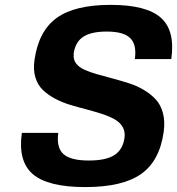

<svg xmlns="http://www.w3.org/2000/svg" viewBox="-20 -740 719 780"><path d="M278.8 -520H279.8Q276.9 -498.5 288.6 -482.9Q300.3 -467.3 322.5 -457Q344.7 -446.8 374.3 -438.5Q403.8 -430.2 436.8 -421.4Q469.7 -412.6 502.2 -402.3Q534.7 -392.1 563 -375.5Q591.3 -358.9 612.1 -336.9Q632.8 -314.9 641.8 -281Q650.9 -247.1 645 -204.1Q628.4 -85.9 553 -33Q477.5 20 326.2 20Q174.8 20 113.5 -32.5Q52.2 -85 68.8 -200.2H216.8Q208.5 -140.6 237.5 -114.3Q266.6 -87.9 340.8 -87.9Q410.2 -87.9 444.6 -109.9Q479 -131.8 485.8 -180.2Q489.3 -205.6 477.8 -224.9Q466.3 -244.1 444.3 -256.1Q422.4 -268.1 393.1 -277.6Q363.8 -287.1 330.8 -295.7Q297.9 -304.2 265.4 -314Q232.9 -323.7 204.3 -338.9Q175.8 -354 154.8 -373.8Q133.8 -393.6 124 -424.8Q114.3 -456.1 120.1 -496.1Q136.7 -613.8 210 -667Q283.2 -720.2 429.2 -720.2Q575.2 -720.2 633.8 -667.7Q692.4 -615.2 675.8 -500H527.8Q536.1 -558.6 509 -585.2Q481.9 -611.8 414.1 -611.8Q349.6 -611.8 317.4 -590.1Q285.2 -568.4 278.8 -520Z"/></svg>

Font: Fivo Sans Modern
Style: Italic
Weight: 700
Designer: Alexander Slobzheninov
Foundry: Alexander Slobzheninov
Version: 1.0